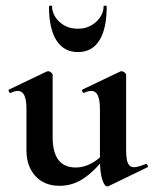

<svg xmlns="http://www.w3.org/2000/svg" viewBox="-20 -648 546 682"><path d="M192 12Q137 12 105.5 -23Q74 -58 74 -113V-260Q74 -293 66.5 -309Q59 -325 43 -325Q32 -325 18 -318Q14 -317 11.5 -323Q9 -329 12 -330L146 -394Q149 -395 151 -395Q156 -395 161.5 -390.5Q167 -386 167 -382V-161Q167 -107 187.5 -80Q208 -53 250 -53Q279 -53 308 -69.5Q337 -86 354 -111L360 -99Q326 -50 284 -19Q242 12 192 12ZM428 -382V-116Q428 -82 434.5 -68Q441 -54 456 -54Q463 -54 473.5 -57Q484 -60 497 -65Q501 -67 504 -61.5Q507 -56 504 -54L366 13Q364 14 361 14Q351 14 343 -11Q335 -36 335 -82V-260Q335 -293 327.5 -309Q320 -325 304 -325Q293 -325 278 -318Q275 -317 272.5 -323Q270 -329 273 -330L407 -394Q409 -395 412 -395Q417 -395 422.5 -390.5Q428 -386 428 -382ZM154 -625Q154 -628 159.5 -628Q165 -628 165 -626Q165 -595 191 -570.5Q217 -546 257 -546Q295 -546 321.5 -570.5Q348 -595 348 -626Q348 -628 353.5 -628Q359 -628 359 -625Q359 -546 333 -504.5Q307 -463 257 -463Q207 -463 180.5 -504.5Q154 -546 154 -625Z"/></svg>

Font: Cormorant Infant Light
Style: Regular
Weight: 300
Designer: Christian Thalmann (Catharsis Fonts)
Foundry: Catharsis Fonts
Version: Version 4.001